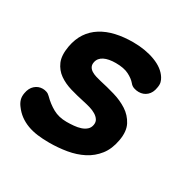

<svg xmlns="http://www.w3.org/2000/svg" viewBox="-130 -699 859 848"><g transform="rotate(30 300.0 -275.0)"><path d="M218.3 10Q185.5 10 157.8 6.4Q130.1 2.7 106.7 -6.1Q83.4 -14.9 64.2 -29Q45.1 -43.1 29.8 -64Q19.7 -77.1 15.4 -91.8Q11.2 -106.5 14.6 -124.7Q19.3 -152.3 36.3 -167.3Q53.3 -182.3 75.7 -182.3Q85.3 -182.3 95.4 -179Q105.5 -175.7 113.8 -167.1Q139.4 -141.2 169.4 -124.6Q199.3 -108 238.9 -108Q256.6 -108 275.4 -109.7Q294.2 -111.3 309.7 -116.4Q325.3 -121.4 336.4 -131.2Q347.5 -141 350.1 -157Q352.7 -172 345.5 -182.9Q338.4 -193.9 325.1 -201.9Q311.9 -210 294.4 -215.1Q276.9 -220.2 259.2 -223.9Q222.7 -231.6 187.2 -241.9Q151.8 -252.3 125.2 -271Q98.7 -289.7 85.3 -320.4Q72 -351.2 80.7 -400.4Q88.4 -442.4 108.3 -472.4Q128.3 -502.5 159.5 -522Q190.7 -541.6 231 -550.8Q271.3 -560 319 -560Q381.2 -560 430.9 -541.3Q480.6 -522.6 502.4 -487.6Q508.1 -478.7 511.2 -467.3Q514.3 -455.8 510.9 -439Q506.8 -411.8 489.7 -396.6Q472.7 -381.5 448.5 -381.5Q436 -381.5 423.8 -385.7Q411.6 -389.9 403.6 -400.2Q389.9 -416.5 364.9 -429.2Q339.9 -442 298.1 -442Q280.3 -442 265.4 -439.2Q250.5 -436.4 239.4 -430.8Q228.3 -425.3 221.3 -416.6Q214.3 -407.9 212 -395.8Q209.4 -382.1 214.8 -372.4Q220.1 -362.8 230.4 -356.6Q240.7 -350.3 253.5 -346.4Q266.2 -342.4 279.4 -339.4Q316.4 -331.4 355.9 -319.9Q395.3 -308.4 426.3 -288.4Q457.2 -268.4 474.2 -236.2Q491.1 -204 482.1 -154.6Q473.4 -105.7 448.3 -73.8Q423.2 -41.9 387.3 -23.4Q351.3 -4.9 307.5 2.6Q263.7 10 218.3 10Z"/></g></svg>

Font: Maple Mono
Style: Italic
Weight: 400
Italic angle: -10°
Monospace: yes
Designer: subframe7536
Version: Version 7.300